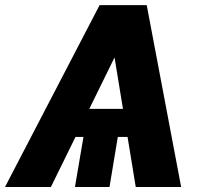

<svg xmlns="http://www.w3.org/2000/svg" viewBox="-42 -748 815 768"><path d="M492.2 -672.9 161.6 0H-22L356.4 -727.5H460.9ZM501 0 390.1 -677.7 440.4 -727.5H544.9L682.6 0ZM572.3 -312.5 554.2 -200.2H144.5L163.1 -312.5ZM438 -252.9 396 0H257.8L300.8 -252.9Z"/></svg>

Font: Inter Tight ExtraBold
Style: Italic
Weight: 800
Italic angle: -9.39999°
Designer: Rasmus Andersson
Foundry: rsms
Version: Version 3.004